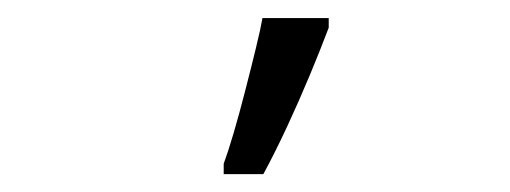

<svg xmlns="http://www.w3.org/2000/svg" viewBox="-20 -801 571 215"><path d="M230.5 -606V-617.7Q234.9 -629.4 241.5 -651.6Q248 -673.8 254.6 -699.5Q261.2 -725.1 266.6 -747.3Q272 -769.5 273.9 -780.8H348.1V-770Q338.9 -745.6 326.9 -716.8Q314.9 -688 301.5 -659.2Q288.1 -630.4 274.9 -606Z"/></svg>

Font: Open Sans Condensed
Style: Regular
Weight: 400
Width: 3
Designer: Monotype Design Team
Foundry: Monotype Imaging Inc.
Version: Version 3.000